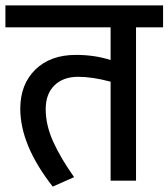

<svg xmlns="http://www.w3.org/2000/svg" viewBox="-30 -668 623 710"><path d="M573 -567H473V0H379V-366Q311 -384 259 -384Q204 -384 171.5 -352.5Q139 -321 139 -264Q139 -205 167 -143.5Q195 -82 244 -13L165 22Q45 -131 45 -266Q45 -356 100.5 -410.5Q156 -465 251 -465Q320 -465 379 -446V-567H-10V-648H573Z"/></svg>

Font: Madhuban
Style: Regular
Weight: 400
Designer: jaikishan Patel
Foundry: MagicType
Version: Version 1.000